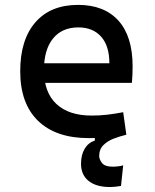

<svg xmlns="http://www.w3.org/2000/svg" viewBox="-20 -547 626 774"><path d="M423.8 207Q367.7 207 337.2 182.4Q306.6 157.7 306.6 113.3Q306.6 77.1 321.3 52.7Q335.9 28.3 362.3 19.5V-14.6L479.5 -19.5L489.3 -3.9Q464.4 2 439.2 11.5Q414.1 21 397 37.8Q379.9 54.7 379.9 82Q379.9 94.7 391.1 109.9Q402.3 125 436.5 125Q444.8 125 454.6 123.8Q464.4 122.6 476.6 119.6L467.8 202.6Q455.6 204.6 444.6 205.8Q433.6 207 423.8 207ZM337.9 9.8Q205.6 9.8 133.5 -59.8Q61.5 -129.4 61.5 -259.8Q61.5 -386.7 122.6 -457Q183.6 -527.3 294.9 -527.3Q399.9 -527.3 457.3 -463.9Q514.6 -400.4 514.6 -279.3Q514.6 -243.7 511.7 -212.9H148.4V-292H420.9Q420.9 -361.8 387.7 -399.2Q354.5 -436.5 295.9 -436.5Q230 -436.5 193.6 -391.6Q157.2 -346.7 157.2 -264.6Q157.2 -174.8 207.3 -127.9Q257.3 -81.1 349.6 -81.1Q381.8 -81.1 413.1 -84.7Q444.3 -88.4 476.6 -94.7L489.3 -3.9Q443.4 4.9 405.3 7.3Q367.2 9.8 337.9 9.8Z"/></svg>

Font: Cascadia Code
Style: Regular
Weight: 400
Monospace: yes
Designer: Aaron Bell
Foundry: Saja Typeworks
Version: Version 2106.017